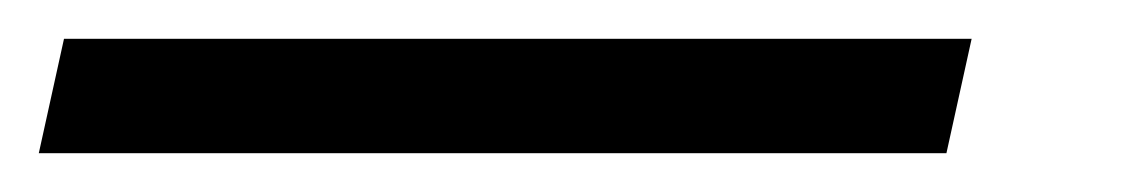

<svg xmlns="http://www.w3.org/2000/svg" viewBox="-111 63 590 99"><path d="M-91 142 -78 83H390L377 142Z"/></svg>

Font: Noto Serif
Style: Bold Italic
Weight: 700
Italic angle: -12°
Designer: Monotype Design Team
Foundry: Monotype Imaging Inc.
Version: Version 2.013